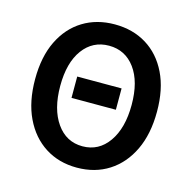

<svg xmlns="http://www.w3.org/2000/svg" viewBox="-101 -766 876 878"><g transform="rotate(15 337.0 -327.0)"><path d="M232 -290V-391H442V-290ZM337 12Q252 12 187 -29.5Q122 -71 85.5 -147.5Q49 -224 49 -330Q49 -436 85.5 -511Q122 -586 187 -626Q252 -666 337 -666Q423 -666 488 -626Q553 -586 589.5 -511Q626 -436 626 -330Q626 -224 589.5 -147.5Q553 -71 488 -29.5Q423 12 337 12ZM337 -89Q414 -89 460 -154.5Q506 -220 506 -330Q506 -440 460 -502.5Q414 -565 337 -565Q260 -565 214 -502.5Q168 -440 168 -330Q168 -220 214 -154.5Q260 -89 337 -89Z"/></g></svg>

Font: Source Sans Pro SemiBold
Style: Regular
Weight: 600
Designer: Paul D. Hunt
Foundry: Adobe Systems Incorporated
Version: Version 2.045;hotconv 1.0.109;makeotfexe 2.5.65596